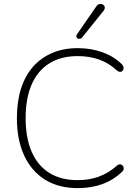

<svg xmlns="http://www.w3.org/2000/svg" viewBox="-20 -961 707 989"><path d="M381 8Q282 8 212 -35.5Q142 -79 104.5 -160Q67 -241 67 -353Q67 -437 88 -503.5Q109 -570 149.5 -616.5Q190 -663 248.5 -688Q307 -713 381 -713Q449 -713 507.5 -692Q566 -671 607 -631Q614 -624 616 -616.5Q618 -609 615.5 -603Q613 -597 608 -593.5Q603 -590 596 -591Q589 -592 581 -599Q541 -636 491.5 -654Q442 -672 380 -672Q294 -672 234 -634.5Q174 -597 143 -525.5Q112 -454 112 -353Q112 -251 143 -179.5Q174 -108 234 -70.5Q294 -33 380 -33Q440 -33 490 -51.5Q540 -70 581 -107Q589 -114 596 -114.5Q603 -115 608 -111.5Q613 -108 615.5 -102Q618 -96 617 -89Q616 -82 609 -76Q565 -34 508 -13Q451 8 381 8ZM403 -768Q398 -762 391.5 -761Q385 -760 380 -763Q375 -766 373.5 -772Q372 -778 377 -785L476 -928Q482 -937 489.5 -939.5Q497 -942 504 -940Q511 -938 515.5 -933Q520 -928 520 -921Q520 -914 514 -906Z"/></svg>

Font: Nunito ExtraLight ExtraLight
Style: Regular
Weight: 250
Version: Version 3.602